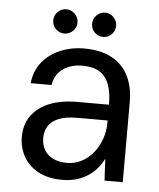

<svg xmlns="http://www.w3.org/2000/svg" viewBox="-51 -731 652 788"><g transform="rotate(5 275.0 -337.5)"><path d="M235 12Q175 12 134.5 -10.5Q94 -33 74 -70Q54 -107 54 -149Q54 -201 80.5 -237.5Q107 -274 155 -293Q203 -312 268 -312H399Q399 -362 386.5 -395.5Q374 -429 347 -445.5Q320 -462 276 -462Q230 -462 197.5 -439.5Q165 -417 157 -372H71Q77 -425 106.5 -460.5Q136 -496 181 -514.5Q226 -533 276 -533Q347 -533 393 -507.5Q439 -482 461 -436.5Q483 -391 483 -330V0H408L403 -90Q393 -69 377.5 -50.5Q362 -32 341 -18Q320 -4 293.5 4Q267 12 235 12ZM247 -59Q280 -59 308.5 -74Q337 -89 357 -114.5Q377 -140 388 -171.5Q399 -203 399 -238V-247H275Q227 -247 197.5 -235Q168 -223 155 -201.5Q142 -180 142 -153Q142 -125 154 -104Q166 -83 190 -71Q214 -59 247 -59ZM191 -587Q170 -587 155.5 -601.5Q141 -616 141 -637Q141 -657 155.5 -672Q170 -687 191 -687Q211 -687 226 -672Q241 -657 241 -637Q241 -616 226 -601.5Q211 -587 191 -587ZM351 -587Q330 -587 315.5 -601.5Q301 -616 301 -637Q301 -657 315.5 -672Q330 -687 351 -687Q371 -687 385.5 -672Q400 -657 400 -637Q400 -616 385.5 -601.5Q371 -587 351 -587Z"/></g></svg>

Font: DM Sans 10pt
Style: Regular
Weight: 400
Version: Version 4.004;gftools[0.9.30]